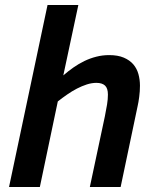

<svg xmlns="http://www.w3.org/2000/svg" viewBox="-20 -747 622 767"><path d="M338.9 0 398.9 -282.2Q404.3 -308.6 407.7 -329.6Q411.1 -350.6 411.1 -369.1Q411.1 -394.5 399.4 -405.3Q387.7 -416 365.2 -416Q346.7 -416 326.9 -409.7Q307.1 -403.3 287.4 -393.1Q267.6 -382.8 248.3 -369.4Q229 -356 210.9 -341.8L139.2 0H16.1L169.9 -727.1H293L232.9 -445.8Q252 -462.4 273.2 -477.3Q294.4 -492.2 317.1 -503.2Q339.8 -514.2 364.7 -520.5Q389.6 -526.9 416 -526.9Q450.7 -526.9 474.4 -516.8Q498 -506.8 512.5 -490Q526.9 -473.1 533 -450.9Q539.1 -428.7 539.1 -404.8Q539.1 -382.3 536.1 -359.9Q533.2 -337.4 529.8 -323.2L461.9 0Z"/></svg>

Font: Clear Sans
Style: Bold Italic
Weight: 700
Italic angle: -12°
Foundry: Intel Corporation
Version: Version 1.00